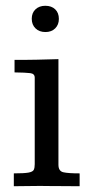

<svg xmlns="http://www.w3.org/2000/svg" viewBox="-20 -644 313 664"><path d="M27.8 0V-44.4Q63.5 -44.4 78.4 -47.1Q93.3 -49.8 96.7 -56.6Q100.1 -63.5 100.1 -76.2V-375.5Q100.1 -389.2 84.5 -391.1Q68.8 -393.1 30.3 -393.6Q30.3 -404.8 30.3 -415.5Q30.3 -426.3 30.3 -437Q50.3 -437 69.3 -437Q88.4 -437 106.4 -437.5Q126 -438 144.5 -438.5Q163.1 -439 182.1 -439.5V-74.2Q182.1 -52.2 199 -48.3Q215.8 -44.4 255.4 -44.4V0Q242.7 0 221.4 -0.2Q200.2 -0.5 178 -0.5Q155.8 -0.5 139.6 -0.7Q123.5 -1 120.6 -1Q93.3 -1 71.8 -0.5Q50.3 0 27.8 0ZM137.2 -533.2Q115.7 -533.2 102.8 -545.9Q89.8 -558.6 89.8 -579.1Q89.8 -599.6 102.8 -611.8Q115.7 -624 136.7 -624Q158.2 -624 170.9 -611.8Q183.6 -599.6 183.6 -578.6Q183.6 -558.6 170.9 -545.9Q158.2 -533.2 137.2 -533.2Z"/></svg>

Font: Kameron
Style: Regular
Weight: 400
Designer: Vernon Adams
Foundry: Vernon Adams
Version: Version 1.100